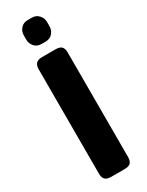

<svg xmlns="http://www.w3.org/2000/svg" viewBox="-228 -909 722 944"><g transform="rotate(-30 133.5 -436.5)"><path d="M71 -794V-816Q71 -840 86 -856.5Q101 -873 125 -873H149Q172 -873 187.5 -856.5Q203 -840 203 -816V-794Q203 -770 188 -753.5Q173 -737 149 -737H125Q101 -737 86 -753.5Q71 -770 71 -794ZM51 -43V-636Q51 -658 61.5 -669Q72 -680 96 -680H171Q196 -680 206 -669.5Q216 -659 216 -636V-43Q216 -21 206 -10.5Q196 0 171 0H96Q72 0 61.5 -10.5Q51 -21 51 -43Z"/></g></svg>

Font: Mitr Medium
Style: Regular
Weight: 500
Designer: Thanarat Vachiruckul
Foundry: Cadson Demak
Version: Version 1.003